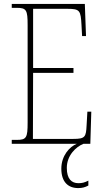

<svg xmlns="http://www.w3.org/2000/svg" viewBox="-20 -734 530 980"><path d="M40 0H372C336 14 293 60 293 127C293 195 328 226 379 226C400 226 414 222 431 213V188C411 198 399 201 380 201C346 201 321 180 321 123C321 59 368 15 406 0H441L446 -164H426L422 -94C419 -35 415 -25 354 -25H148L149 -362H355V-387H149V-689H325C388 -689 392 -680 396 -606L399 -550H419L413 -714H40V-694H65C115 -694 121 -683 121 -606V-108C121 -31 115 -20 65 -20H40Z"/></svg>

Font: Noto Serif Hebrew Condensed Thin
Style: Regular
Weight: 100
Width: 3
Designer: Monotype Design Team
Foundry: Monotype Imaging Inc.
Version: Version 2.004